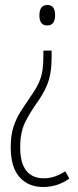

<svg xmlns="http://www.w3.org/2000/svg" viewBox="-20 -551 314 770"><path d="M187 -324Q187 -285 182 -256.5Q177 -228 165.5 -202.5Q154 -177 134 -147Q100 -100 80.5 -60Q61 -20 61 40Q61 103 85.5 133.5Q110 164 155 164Q179 164 200.5 156.5Q222 149 242 136L258 165Q238 180 211 189.5Q184 199 153 199Q94 199 58.5 159.5Q23 120 23 39Q23 -8 34 -42Q45 -76 63 -104Q81 -132 102 -163Q125 -195 136 -220Q147 -245 150.5 -270Q154 -295 154 -327V-348H187ZM201 -490Q201 -472 194 -460.5Q187 -449 169 -449Q138 -449 138 -489Q138 -531 170 -531Q187 -531 194 -520Q201 -509 201 -490Z"/></svg>

Font: Noto Sans Tamil ExtraCondensed ExtraLight
Style: Regular
Weight: 200
Width: 2
Designer: Jelle Bosma - Monotype Design Team
Foundry: Monotype Imaging Inc.
Version: Version 2.004; ttfautohint (v1.8.4.7-5d5b)